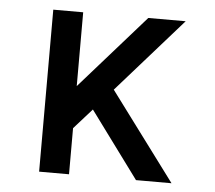

<svg xmlns="http://www.w3.org/2000/svg" viewBox="-43 -567 686 614"><g transform="rotate(5 300.0 -260.0)"><path d="M104 0V-520H200V-283L409 -520H529L319 -282L529 0H415L258 -213L200 -148V0Z"/></g></svg>

Font: Iosevka Aile Medium
Style: Regular
Weight: 500
Designer: Belleve Invis
Foundry: Belleve Invis
Version: Version 27.3.5; ttfautohint (v1.8.4)